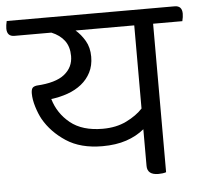

<svg xmlns="http://www.w3.org/2000/svg" viewBox="-75 -659 759 720"><g transform="rotate(-5 304.0 -299.5)"><path d="M522 -552V7Q516 9 508.5 10Q501 11 493 11Q451 11 451 -23V-161Q422 -137 383 -124Q344 -111 293 -111Q211 -111 157 -146.5Q103 -182 74 -233Q63 -253 54.5 -280.5Q46 -308 46 -331Q46 -344 50 -350.5Q54 -357 67 -359Q139 -363 172 -389.5Q205 -416 205 -458Q205 -493 188 -516Q171 -539 139 -552H0Q-28 -552 -28 -582Q-28 -588 -27 -595Q-26 -602 -24 -610H608Q636 -610 636 -580Q636 -574 635 -567Q634 -560 632 -552ZM300 -176Q351 -176 389.5 -195Q428 -214 451 -239V-552H230Q250 -535 265 -509.5Q280 -484 280 -449Q280 -416 267 -390.5Q254 -365 231.5 -347Q209 -329 179.5 -318.5Q150 -308 117 -304Q133 -249 178 -212.5Q223 -176 300 -176Z"/></g></svg>

Font: Baloo 2
Style: Regular
Weight: 400
Designer: Sarang Kulkarni and Ek Type
Foundry: Ek Type
Version: Version 1.640;hotconv 1.0.111;makeotfexe 2.5.65597; ttfautoh